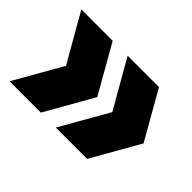

<svg xmlns="http://www.w3.org/2000/svg" viewBox="-88 -698 827 827"><g transform="rotate(45 326.0 -284.0)"><path d="M17 -65.5 142 -284.5 17 -503H208L332.5 -284.5L208 -65.5ZM299 -65.5 424 -284.5 299 -503H490L614.5 -284.5L490 -65.5Z"/></g></svg>

Font: Encode Sans SC Condensed Thin ExtraBold
Style: Regular
Weight: 800
Version: Version 3.002